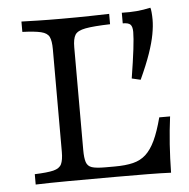

<svg xmlns="http://www.w3.org/2000/svg" viewBox="-46 -625 658 670"><g transform="rotate(-5 283.0 -290.0)"><path d="M449.2 -332.3 418.5 -339.5Q428.2 -400 433.1 -440.3Q437.9 -480.6 437.9 -500.8Q437.9 -519.4 431 -526.6Q424.2 -533.9 404 -533.9V-571Q432.3 -570.2 455.6 -572.2Q479 -574.2 504.8 -579.8Q506.5 -576.6 507.7 -563.7Q508.9 -550.8 508.9 -537.9Q508.9 -515.3 503.6 -486.7Q498.4 -458.1 485.5 -420.6Q472.6 -383.1 449.2 -332.3ZM52.4 0V-36.3Q96.8 -37.9 118.1 -43.1Q139.5 -48.4 146.4 -62.9Q153.2 -77.4 153.2 -105.6V-465.3Q153.2 -494.4 146.4 -508.5Q139.5 -522.6 117.7 -527.8Q96 -533.1 52.4 -534.7V-571Q74.2 -570.2 109.3 -569.4Q144.4 -568.5 191.1 -568.5Q249.2 -568.5 292.3 -569.4Q335.5 -570.2 359.7 -571V-534.7Q301.6 -533.1 273.4 -527.8Q245.2 -522.6 236.7 -508.9Q228.2 -495.2 228.2 -465.3V-105.6Q228.2 -77.4 233.1 -62.9Q237.9 -48.4 252.8 -43.5Q267.7 -38.7 299.2 -38.7H332.3Q371 -38.7 397.2 -45.2Q423.4 -51.6 441.9 -68.5Q460.5 -85.5 475 -116.1Q489.5 -146.8 502.4 -196H540.3Q533.9 -146.8 530.6 -98.8Q527.4 -50.8 526.6 0Q491.9 -1.6 444 -2Q396 -2.4 329.8 -2.4Q237.1 -2.4 166.9 -2Q96.8 -1.6 52.4 0Z"/></g></svg>

Font: Playfair 9pt Light
Style: Regular
Weight: 300
Designer: Claus Eggers Sørensen
Foundry: Claus Eggers Sørensen
Version: Version 2.001;gftools[0.9.30]